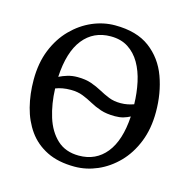

<svg xmlns="http://www.w3.org/2000/svg" viewBox="-89 -645 733 743"><g transform="rotate(15 278.0 -273.5)"><path d="M272.5 11Q207 11 161.2 -11.8Q115.5 -34.5 87.2 -74.2Q59 -114 46 -165Q33 -216 33 -273Q33 -340.5 54.2 -393.2Q75.5 -446 111.8 -482.8Q148 -519.5 192.5 -538.8Q237 -558 283.5 -558Q370.5 -558 423 -518.5Q475.5 -479 499 -414.5Q522.5 -350 522.5 -274.5Q522.5 -207 501.2 -154Q480 -101 444 -64.2Q408 -27.5 363.5 -8.2Q319 11 272.5 11ZM277.5 -34.5Q345.5 -34.5 386.2 -85Q427 -135.5 433 -233Q421 -226.5 406.5 -222.2Q392 -218 373 -218Q339 -218 315.2 -226Q291.5 -234 271.8 -245Q252 -256 231 -264.2Q210 -272.5 182.5 -272.5Q165 -272.5 149.8 -269.8Q134.5 -267 122 -262Q124 -201 140.2 -149Q156.5 -97 190.2 -65.8Q224 -34.5 277.5 -34.5ZM380.5 -272.5Q395.5 -272.5 409 -275.2Q422.5 -278 433.5 -282Q432.5 -327.5 423.5 -369.2Q414.5 -411 396 -443Q377.5 -475 348.5 -493.8Q319.5 -512.5 278.5 -512.5Q209.5 -512.5 168.5 -461Q127.5 -409.5 122 -308.5Q137 -316 155.2 -321.5Q173.5 -327 194.5 -327Q227 -327 250.5 -318.8Q274 -310.5 293.5 -299.8Q313 -289 333.5 -280.8Q354 -272.5 380.5 -272.5Z"/></g></svg>

Font: Merriweather 48pt Light
Style: Regular
Weight: 300
Version: Version 2.100